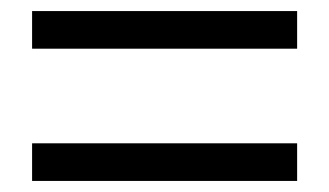

<svg xmlns="http://www.w3.org/2000/svg" viewBox="-20 -542 595 347"><path d="M38 -454H517V-522H38ZM38 -215H517V-283H38Z"/></svg>

Font: Spoqa Han Sans Neo Regular
Style: Regular
Weight: 400
Designer: [Spoqa Han Sans Neo] Dong-huui Kim  Younghwa Kang  Yujin Lee  [Noto Sans] Ryoko NISHIZUKA  (kana & ideographs); Paul D. 
Foundry: Spoqa (http://www.spoqa-han-sans.com)
Version: Version 1.000